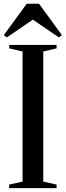

<svg xmlns="http://www.w3.org/2000/svg" viewBox="-27 -976 341 996"><path d="M90 -34V-709L21 -725V-743H266.5V-725L197.5 -709V-34L266.5 -18.5V0H20.5V-18.5ZM8.5 -782 -7 -794 111.5 -956.5H175.5L294 -794L278.5 -782L143.5 -874Z"/></svg>

Font: Merriweather 144pt
Style: Regular
Weight: 400
Version: Version 2.100